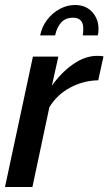

<svg xmlns="http://www.w3.org/2000/svg" viewBox="-20 -750 435 770"><path d="M112 -523H214L188 -406Q226 -460 274 -493Q322 -526 369 -526Q379 -526 385 -525.5Q391 -525 395 -524L374 -428Q315 -427 262 -399Q209 -371 178 -320L110 0H0ZM141 -608Q148 -643 169 -670.5Q190 -698 219.5 -714Q249 -730 281 -730Q324 -730 349.5 -702Q375 -674 375 -635Q375 -628 374.5 -621.5Q374 -615 372 -608H312Q313 -615 313.5 -621.5Q314 -628 314 -635Q314 -679 273 -679Q243 -679 225.5 -660Q208 -641 201 -608Z"/></svg>

Font: Raleway Thin SemiBold
Style: Italic
Weight: 600
Italic angle: -12°
Version: Version 4.026